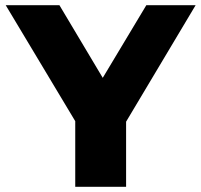

<svg xmlns="http://www.w3.org/2000/svg" viewBox="-20 -720 776 740"><path d="M466 -251 734 -700H544L376 -420L209 -700H2L270 -253V0H466Z"/></svg>

Font: Montserrat-Alt1 ExtBd
Style: Regular
Weight: 800
Designer: Differentunic
Foundry: Differentunic
Version: Version 7.222